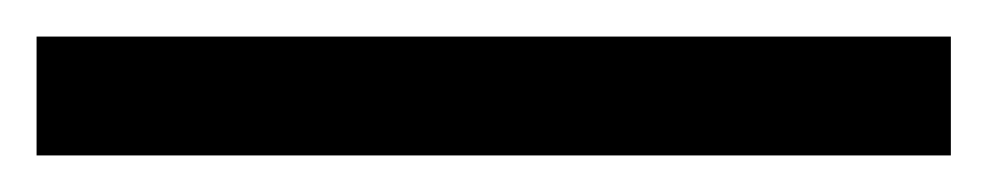

<svg xmlns="http://www.w3.org/2000/svg" viewBox="-20 151 540 105"><path d="M500 236H0V171H500Z"/></svg>

Font: Apparatus SIL
Style: Regular
Weight: 400
Version: Version 1.0